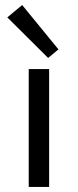

<svg xmlns="http://www.w3.org/2000/svg" viewBox="-20 -742 309 762"><path d="M9 -673 68 -722 212 -546 171 -512ZM94 -468H175V0H94Z"/></svg>

Font: Ysabeau SC Medium
Style: Regular
Weight: 500
Designer: Christian Thalmann (Catharsis Fonts)
Version: Version 0.003